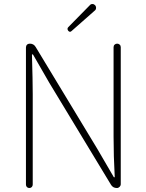

<svg xmlns="http://www.w3.org/2000/svg" viewBox="-20 -945 735 965"><path d="M110.4 -17.6V-706.1Q110.4 -714.8 115.7 -720.2Q121.1 -725.6 129.9 -725.6Q149.4 -725.6 159.2 -709L468.8 -197.3L550.8 -56.6Q551.8 -53.7 554.2 -53.7Q556.6 -53.7 556.6 -56.6Q550.8 -160.2 550.8 -258.8V-708Q550.8 -715.8 556.2 -720.7Q561.5 -725.6 568.8 -725.6Q576.2 -725.6 581.5 -720.7Q586.9 -715.8 586.9 -708V-19.5Q586.9 -11.7 581.1 -5.9Q575.2 0 567.4 0Q546.9 0 537.1 -17.6L227.5 -529.3L146.5 -669.9Q144.5 -671.9 142.6 -671.9Q140.6 -671.9 140.6 -669.9Q144.5 -536.1 144.5 -472.7V-17.6Q144.5 -9.8 139.6 -4.9Q134.8 0 127.4 0Q120.1 0 115.2 -4.9Q110.4 -9.8 110.4 -17.6ZM339.8 -789.1Q335.9 -785.2 332 -785.2Q327.1 -785.2 323.2 -790Q319.3 -794.9 319.3 -799.8Q319.3 -804.7 323.2 -808.6L431.6 -918.9Q436.5 -924.8 444.3 -924.8Q452.1 -924.8 458 -918.9Q462.9 -913.1 462.9 -906.2Q462.9 -896.5 456.1 -891.6Z"/></svg>

Font: Gen Jyuu Gothic ExtraLight
Style: Regular
Weight: 100
Designer: [Source Han Sans]
Ryoko NISHIZUKA  (kana & ideographs); Paul D. Hunt (Latin, Greek & Cyrillic); Wenlong ZHANG  (bopomofo
Version: Version 1.002.20150607